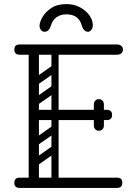

<svg xmlns="http://www.w3.org/2000/svg" viewBox="-20 -917 645 937"><path d="M145 0Q120 0 120 -36V-674Q120 -700 145 -700Q170 -700 170 -674V-26Q170 0 145 0ZM76 0Q50 0 50 -25Q50 -50 76 -50H551Q577 -50 577 -25Q577 0 551 0ZM156 -331Q130 -331 130 -356Q130 -381 156 -381H501Q527 -381 527 -356Q527 -331 501 -331ZM76 -650Q50 -650 50 -675Q50 -700 76 -700H551Q563 -700 571.5 -693.5Q580 -687 580 -675Q580 -663 571.5 -656.5Q563 -650 551 -650ZM462 -279Q451 -279 445 -286Q438 -293 438 -305V-354Q438 -366 444 -373Q451 -380 462 -380Q474 -380 481 -373Q487 -366 487 -354V-305Q487 -293 480 -286Q474 -279 462 -279ZM462 -433Q474 -433 480 -426Q487 -419 487 -407V-358Q487 -347 481 -339Q474 -332 462 -332Q451 -332 444 -339Q438 -347 438 -358V-407Q438 -419 445 -426Q451 -433 462 -433ZM260 -496Q265 -489 263.5 -482Q262 -475 257 -471L163 -405Q150 -396 140 -409Q129 -425 143 -434L237 -500Q250 -509 260 -496ZM260 -594Q265 -587 263.5 -580Q262 -573 257 -569L163 -503Q150 -494 140 -507Q129 -523 143 -532L237 -598Q250 -607 260 -594ZM153 -298Q135 -298 135 -316V-648Q135 -664 153 -664Q170 -664 170 -647V-315Q170 -298 153 -298ZM249 -298Q231 -298 231 -316V-648Q231 -664 249 -664Q266 -664 266 -647V-315Q266 -298 249 -298ZM260 -201Q265 -194 263.5 -187Q262 -180 257 -176L163 -110Q150 -101 140 -114Q129 -130 143 -139L237 -205Q250 -214 260 -201ZM260 -299Q265 -292 263.5 -285Q262 -278 257 -274L163 -208Q150 -199 140 -212Q129 -228 143 -237L237 -303Q250 -312 260 -299ZM153 -3Q135 -3 135 -21V-353Q135 -369 153 -369Q170 -369 170 -352V-20Q170 -3 153 -3ZM249 -3Q231 -3 231 -21V-353Q231 -369 249 -369Q266 -369 266 -352V-20Q266 -3 249 -3ZM304 -897Q341 -897 370 -881.5Q399 -866 416 -842.5Q433 -819 433 -794Q433 -781 426 -771.5Q419 -762 410 -762Q398 -762 390.5 -770.5Q383 -779 379 -792Q365 -847 304 -847Q276 -847 256 -833Q236 -819 228 -791Q224 -778 216.5 -770Q209 -762 197 -762Q187 -762 180 -770.5Q173 -779 173 -792Q173 -808 187 -833Q201 -858 230 -877.5Q259 -897 304 -897Z"/></svg>

Font: Agu Display Uzo
Style: Regular
Weight: 400
Designer: Oluwaseun Badejo
Version: Version 1.103